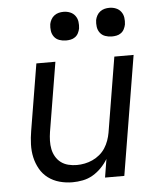

<svg xmlns="http://www.w3.org/2000/svg" viewBox="-53 -779 706 834"><g transform="rotate(-5 300.0 -362.5)"><path d="M230 8Q201 8 173.5 0.5Q146 -7 124 -23.5Q102 -40 88.5 -64Q75 -88 69 -115Q63 -142 64 -171.5Q65 -201 70 -230L118 -520H201L151 -218Q148 -199 147.5 -180Q147 -161 150.5 -143.5Q154 -126 163 -110.5Q172 -95 186 -84.5Q200 -74 218 -69.5Q236 -65 255 -65Q272 -65 289.5 -68.5Q307 -72 323.5 -79.5Q340 -87 354.5 -99Q369 -111 379 -126.5Q389 -142 395 -159Q401 -176 404 -193L458 -520H542L456 0H372L385 -80Q373 -60 356 -42.5Q339 -25 318.5 -13Q298 -1 275 3.5Q252 8 230 8ZM455 -608Q440 -608 426 -613Q412 -618 403.5 -629.5Q395 -641 393 -655.5Q391 -670 393 -685Q395 -695 400.5 -705Q406 -715 415 -721.5Q424 -728 434 -730.5Q444 -733 455 -733Q470 -733 483.5 -727.5Q497 -722 505.5 -710.5Q514 -699 516 -684.5Q518 -670 516 -655Q514 -645 509 -635Q504 -625 495 -618.5Q486 -612 475.5 -610Q465 -608 455 -608ZM255 -608Q240 -608 226 -613Q212 -618 203.5 -629.5Q195 -641 193 -655.5Q191 -670 193 -685Q195 -695 200.5 -705Q206 -715 215 -721.5Q224 -728 234 -730.5Q244 -733 255 -733Q270 -733 283.5 -727.5Q297 -722 305.5 -710.5Q314 -699 316 -684.5Q318 -670 316 -655Q314 -645 309 -635Q304 -625 295 -618.5Q286 -612 275.5 -610Q265 -608 255 -608Z"/></g></svg>

Font: Zed Sans Extended
Style: Italic
Weight: 400
Width: 7
Italic angle: -9°
Designer: Belleve Invis
Foundry: Belleve Invis
Version: Version 1.0.0; ttfautohint (v1.8.4)